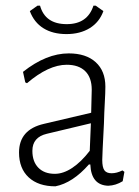

<svg xmlns="http://www.w3.org/2000/svg" viewBox="-20 -650 489 676"><path d="M351 -345Q351 -324 349 -289.5Q347 -255 346 -216Q340 -102 340 -87Q340 -61 347.5 -50.5Q355 -40 373 -40Q391 -40 411 -50L418 -45L412 -12Q388 3 361 4Q301 2 298 -71H293Q236 -6 175 6Q115 6 81 -25.5Q47 -57 47 -113Q47 -194 135 -214L301 -253L303 -334Q303 -377 280 -399.5Q257 -422 215 -422Q151 -422 75 -357L69 -360L61 -397Q143 -462 222 -462Q283 -462 317 -431Q351 -400 351 -345ZM145 -179Q94 -167 94 -119Q94 -81 115 -59.5Q136 -38 173 -38Q203 -38 234.5 -59Q266 -80 296 -119L300 -216ZM344 -611Q330 -572 296 -551Q262 -530 214 -530Q166 -530 133 -550.5Q100 -571 85 -611L112 -630H121Q139 -565 215 -565Q288 -565 309 -630H317Z"/></svg>

Font: Luna Sans Light
Style: Regular
Weight: 300
Designer: Juan Pablo del Peral
Foundry: Huerta Tipografica
Version: Version 2.001; ttfautohint (v1.5)